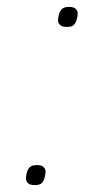

<svg xmlns="http://www.w3.org/2000/svg" viewBox="-20 -531 300 556"><path d="M81 5Q66 5 60.5 -1Q55 -7 55 -14Q55 -18 56 -23.5Q57 -29 58 -32Q60 -40 66 -46.5Q72 -53 87 -53Q101 -53 106.5 -47Q112 -41 112 -34Q112 -30 111 -24.5Q110 -19 109 -16Q107 -8 101.5 -1.5Q96 5 81 5ZM174 -453Q159 -453 153.5 -459Q148 -465 148 -472Q148 -476 149 -481.5Q150 -487 151 -490Q153 -498 159 -504.5Q165 -511 180 -511Q194 -511 199.5 -505Q205 -499 205 -492Q205 -488 204 -482.5Q203 -477 202 -474Q200 -466 194.5 -459.5Q189 -453 174 -453Z"/></svg>

Font: IBM Plex Sans Thin
Style: Italic
Weight: 250
Italic angle: -11.31°
Designer: Mike Abbink, Paul van der Laan, Pieter van Rosmalen
Foundry: Bold Monday
Version: Version 3.201